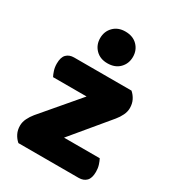

<svg xmlns="http://www.w3.org/2000/svg" viewBox="-174 -813 828 913"><g transform="rotate(30 240.5 -356.0)"><path d="M69 1Q53 -13 43.5 -32Q34 -51 34 -75Q34 -95 43.5 -114.5Q53 -134 67 -151L239 -353H55Q49 -364 43.5 -381Q38 -398 38 -418Q38 -453 53.5 -468.5Q69 -484 95 -484H410Q426 -470 435.5 -451Q445 -432 445 -408Q445 -388 435.5 -368.5Q426 -349 412 -332L244 -130H440Q446 -119 451.5 -102Q457 -85 457 -65Q457 -30 441.5 -14.5Q426 1 400 1ZM156 -626Q156 -663 180.5 -688Q205 -713 245 -713Q287 -713 311.5 -688Q336 -663 336 -626Q336 -589 311.5 -564Q287 -539 245 -539Q205 -539 180.5 -564Q156 -589 156 -626Z"/></g></svg>

Font: Baloo Bhai
Style: Regular
Weight: 400
Designer: Supriya Tembe, Noopur Datye and Ek Type
Foundry: Ek Type
Version: Version 1.100;PS 1.000;hotconv 1.0.88;makeotf.lib2.5.647800;